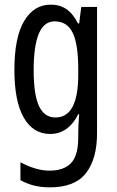

<svg xmlns="http://www.w3.org/2000/svg" viewBox="-20 -567 502 827"><path d="M199 -547Q237 -547 265.5 -528Q294 -509 316 -466H321L330 -537H398V6Q398 118 350 179Q302 240 195 240Q158 240 127.5 232.5Q97 225 68 209V132Q136 168 193 168Q255 168 286 135.5Q317 103 317 25V9Q317 -8 318 -29.5Q319 -51 321 -75H317Q274 10 196 10Q123 10 82.5 -60Q42 -130 42 -266Q42 -406 84 -476.5Q126 -547 199 -547ZM216 -475Q169 -475 147 -421.5Q125 -368 125 -265Q125 -159 148 -110Q171 -61 219 -61Q317 -61 317 -245V-270Q317 -377 293 -426Q269 -475 216 -475Z"/></svg>

Font: Noto Sans Hebrew ExtraCondensed
Style: Regular
Weight: 400
Width: 2
Designer: Monotype Design Team
Foundry: Monotype Imaging Inc.
Version: Version 2.004; ttfautohint (v1.8.4.7-5d5b)